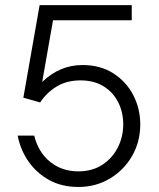

<svg xmlns="http://www.w3.org/2000/svg" viewBox="-20 -717 615 744"><path d="M284 7.5Q218.5 7.5 169.5 -20Q120.5 -47.5 89.8 -92.2Q59 -137 48.5 -191.5H112.5Q129 -126 174.8 -89.5Q220.5 -53 283 -53Q338 -53 377 -78.8Q416 -104.5 436.8 -146Q457.5 -187.5 457.5 -235Q457.5 -282.5 437.8 -321.2Q418 -360 381 -382.8Q344 -405.5 292 -405.5Q239 -405.5 200 -382Q161 -358.5 135.5 -320L70.5 -338.5L133.5 -697H490.5V-638.5H185.5L143.5 -399.5Q211.5 -465 299.5 -465Q369 -465 419.2 -432.8Q469.5 -400.5 496.5 -348.2Q523.5 -296 523.5 -235Q523.5 -167 491.5 -112Q459.5 -57 405.2 -24.8Q351 7.5 284 7.5Z"/></svg>

Font: Acari Sans Neue
Style: Regular
Weight: 400
Designer: Alfredo Marco Pradil (font), Cristiano Sobral (main changes)
Foundry: Hanken Design Co. (font), Cristiano Sobral (main changes)
Version: Version 2.459;March 19, 2022;FontCreator 14.0.0.2808 64-bit;